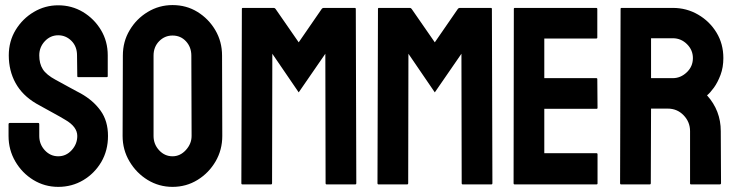

<svg xmlns="http://www.w3.org/2000/svg" viewBox="-20 -727 2907 757"><path d="M209.5 9.8Q156.2 9.8 111.3 -17.6Q66.9 -44.9 40.3 -90.6Q13.7 -136.2 13.7 -190.9V-236.8Q13.7 -242.2 18.6 -242.2H130.9Q134.8 -242.2 134.8 -236.8V-190.9Q134.8 -158.2 156.7 -134.5Q178.7 -110.8 209.5 -110.8Q240.7 -110.8 262.7 -135Q284.7 -159.2 284.7 -190.9Q284.7 -227.5 236.8 -254.9Q229 -259.8 216.6 -266.8Q204.1 -273.9 187 -283.2Q169.9 -292.5 153.8 -301.5Q137.7 -310.5 122.6 -318.8Q67.9 -351.1 41.3 -399.7Q14.6 -448.2 14.6 -508.8Q14.6 -564.5 42 -609.4Q69.3 -653.8 113.5 -679.9Q157.7 -706.1 209.5 -706.1Q262.7 -706.1 307.1 -679.7Q351.6 -652.8 378.2 -608.4Q404.8 -564 404.8 -508.8V-426.8Q404.8 -422.9 400.9 -422.9H288.6Q284.7 -422.9 284.7 -426.8L283.7 -508.8Q283.7 -543.9 261.7 -565.9Q239.7 -587.9 209.5 -587.9Q178.7 -587.9 156.7 -564.5Q134.8 -541 134.8 -508.8Q134.8 -476.1 148.7 -454.1Q162.6 -432.1 199.7 -412.1Q203.6 -410.2 217.8 -402.3Q231.9 -394.5 249.3 -385Q266.6 -375.5 280.8 -367.9Q294.9 -360.4 297.9 -358.9Q347.7 -331.1 376.7 -290.5Q405.8 -250 405.8 -190.9Q405.8 -133.8 379.4 -88.4Q352.5 -43 308.1 -16.6Q263.7 9.8 209.5 9.8Z M660.2 9.8Q606.9 9.8 562 -17.6Q517.6 -44.9 490.5 -90.6Q463.4 -136.2 463.4 -190.9L464.4 -507.8Q464.4 -563.5 491.2 -607.9Q517.6 -652.8 562.5 -679.9Q607.4 -707 660.2 -707Q714.8 -707 758.3 -680.2Q802.2 -653.3 828.9 -608.2Q855.5 -563 855.5 -507.8L856.4 -190.9Q856.4 -136.2 830.1 -90.8Q803.2 -44.9 758.8 -17.6Q714.4 9.8 660.2 9.8ZM660.2 -110.8Q690.4 -110.8 712.9 -135.5Q735.4 -160.2 735.4 -190.9L734.4 -507.8Q734.4 -541 713.4 -564Q692.4 -586.9 660.2 -586.9Q629.4 -586.9 607.4 -564.5Q585.4 -542 585.4 -507.8V-190.9Q585.4 -158.2 607.4 -134.5Q629.4 -110.8 660.2 -110.8Z M1048.8 0H935.5Q931.6 0 931.6 -4.9L933.6 -691.9Q933.6 -695.8 937.5 -695.8H1059.6Q1063.5 -695.8 1066.4 -691.9L1157.7 -560.1L1248.5 -691.9Q1251.5 -695.8 1255.9 -695.8H1378.4Q1382.8 -695.8 1382.8 -691.9L1384.8 -4.9Q1384.8 0 1380.9 0H1267.6Q1263.7 0 1263.7 -4.9L1262.7 -515.1L1157.7 -362.8L1053.7 -515.1L1052.7 -4.9Q1052.7 0 1048.8 0Z M1585.4 0H1472.2Q1468.3 0 1468.3 -4.9L1470.2 -691.9Q1470.2 -695.8 1474.1 -695.8H1596.2Q1600.1 -695.8 1603 -691.9L1694.3 -560.1L1785.2 -691.9Q1788.1 -695.8 1792.5 -695.8H1915Q1919.4 -695.8 1919.4 -691.9L1921.4 -4.9Q1921.4 0 1917.5 0H1804.2Q1800.3 0 1800.3 -4.9L1799.3 -515.1L1694.3 -362.8L1590.3 -515.1L1589.4 -4.9Q1589.4 0 1585.4 0Z M2332 0H2008.8Q2004.9 0 2004.9 -4.9L2005.9 -691.9Q2005.9 -695.8 2009.8 -695.8H2331.1Q2335 -695.8 2335 -690.9V-579.1Q2335 -575.2 2331.1 -575.2H2126V-418.9H2331.1Q2335 -418.9 2335 -415L2335.9 -301.8Q2335.9 -297.9 2332 -297.9H2126V-123H2332Q2335.9 -123 2335.9 -118.2V-3.9Q2335.9 0 2332 0Z M2542 0H2428.7Q2424.8 0 2424.8 -4.9L2426.8 -691.9Q2426.8 -695.8 2430.7 -695.8H2632.8Q2687 -695.8 2732.4 -669.4Q2777.8 -643.1 2804.9 -598.6Q2832 -554.2 2832 -498Q2832 -461.4 2820.8 -431.6Q2809.6 -401.9 2794.7 -381.3Q2779.8 -360.8 2767.6 -351.1Q2821.8 -291 2821.8 -210L2822.8 -4.9Q2822.8 0 2817.9 0H2704.6Q2700.7 0 2700.7 -2.9V-210Q2700.7 -246.1 2675.3 -272.5Q2649.9 -298.8 2612.8 -298.8H2546.9L2545.9 -4.9Q2545.9 0 2542 0ZM2632.8 -576.2H2546.9V-418.9H2632.8Q2663.6 -418.9 2687.7 -441.9Q2711.9 -464.8 2711.9 -498Q2711.9 -529.8 2688.5 -553Q2665 -576.2 2632.8 -576.2Z"/></svg>

Font: Koulen
Style: Regular
Weight: 400
Designer: Danh Hong
Version: Version 8.000; ttfautohint (v1.8.3)